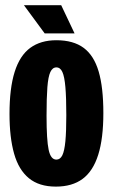

<svg xmlns="http://www.w3.org/2000/svg" viewBox="-20 -691 425 723"><path d="M190.3 11.7Q127.3 11.7 88.8 -19.9Q50.3 -51.5 33.1 -112.4Q15.8 -173.3 15.8 -261.8Q15.8 -358.8 35.2 -420.3Q54.5 -481.8 93.8 -510.7Q133.2 -539.5 192.2 -539.5Q256.2 -539.5 295 -510.8Q333.8 -482 351.5 -421.8Q369.2 -361.7 369.2 -265.3Q369.2 -169.3 349.8 -108Q330.5 -46.7 291.2 -17.5Q252 11.7 190.3 11.7ZM192.2 -90Q206.7 -90 214.7 -106.2Q222.7 -122.5 226.2 -159.2Q229.7 -195.8 229.7 -257.2Q229.7 -324 226.2 -363.3Q222.8 -402.7 214.9 -419.9Q207 -437.2 192.3 -437.2Q177.7 -437.2 169.6 -419.8Q161.5 -402.5 158.4 -362.7Q155.3 -322.8 155.3 -255Q155.3 -163.8 163.2 -126.9Q171 -90 192.2 -90ZM148.3 -565.2 70.2 -671.3H210.5L260.8 -565.2Z"/></svg>

Font: Bricolage Grotesque 96pt ExtraBold Condensed
Style: Regular
Weight: 800
Width: 3
Version: Version 1.001;gftools[0.9.33.dev8+g029e19f]